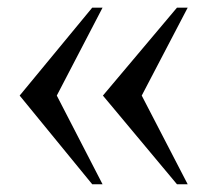

<svg xmlns="http://www.w3.org/2000/svg" viewBox="-20 -476 540 500"><path d="M440.9 3.9 248 -227.1 440.9 -456.1H468.8L349.1 -227.1L468.8 3.9ZM220.2 3.9 31.2 -227.1 220.2 -456.1H247.1L127.9 -227.1L247.1 3.9Z"/></svg>

Font: Tai Heritage Pro
Style: Regular
Weight: 400
Designer: Faah Baccam, Walt Agee, Victor Gaultney, Annie Olsen
Foundry: SIL International
Version: Version 2.600